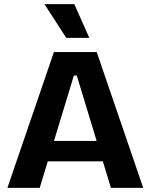

<svg xmlns="http://www.w3.org/2000/svg" viewBox="-20 -913 732 933"><path d="M16 0 242 -660H450L676 0H519L353 -546H339L173 0ZM143 -129V-228H570V-129ZM302 -729 196 -893H341L414 -729Z"/></svg>

Font: Bricolage Grotesque 24pt
Style: Bold
Weight: 700
Designer: Mathieu Triay
Foundry: Atelier Triay
Version: Version 1.001;gftools[0.9.33.dev8+g029e19f]